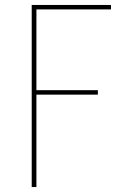

<svg xmlns="http://www.w3.org/2000/svg" viewBox="-20 -755 540 775"><path d="M108 0V-735H428V-717H127V-391H375V-373H127V0Z"/></svg>

Font: Iosevka SS18 Thin
Style: Regular
Weight: 100
Monospace: yes
Designer: Belleve Invis
Foundry: Belleve Invis
Version: Version 25.1.1; ttfautohint (v1.8.4)